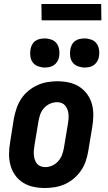

<svg xmlns="http://www.w3.org/2000/svg" viewBox="-20 -936 540 964"><path d="M206 8Q176 8 147.5 2Q119 -4 95.5 -19Q72 -34 56 -56.5Q40 -79 32.5 -106.5Q25 -134 25.5 -164Q26 -194 31 -223L50 -343Q55 -368 63.5 -393Q72 -418 86.5 -440Q101 -462 122 -479.5Q143 -497 167 -508Q191 -519 216.5 -523.5Q242 -528 267 -528Q297 -528 325.5 -522Q354 -516 377.5 -501Q401 -486 417.5 -463.5Q434 -441 441.5 -413.5Q449 -386 448.5 -356Q448 -326 443 -297L423 -177Q419 -152 410.5 -127Q402 -102 387 -80Q372 -58 351.5 -40.5Q331 -23 307 -12Q283 -1 257 3.5Q231 8 206 8ZM207 -97Q225 -97 242 -104.5Q259 -112 272 -126.5Q285 -141 291.5 -158.5Q298 -176 301 -194L321 -314Q323 -326 324 -338Q325 -350 324 -362Q323 -374 319 -385Q315 -396 308 -405Q301 -414 290 -418.5Q279 -423 267 -423Q249 -423 231.5 -415.5Q214 -408 201 -393.5Q188 -379 182 -361.5Q176 -344 173 -326L153 -206Q151 -194 150 -182Q149 -170 150 -158Q151 -146 154.5 -135Q158 -124 165 -115Q172 -106 183.5 -101.5Q195 -97 207 -97ZM405 -597Q388 -597 371.5 -603Q355 -609 345 -622Q335 -635 332.5 -652.5Q330 -670 333 -688Q335 -700 341 -711.5Q347 -723 357.5 -730.5Q368 -738 380.5 -740.5Q393 -743 405 -743Q422 -743 438.5 -737Q455 -731 464.5 -718Q474 -705 477 -687.5Q480 -670 477 -652Q475 -640 468.5 -628.5Q462 -617 451.5 -609.5Q441 -602 429 -599.5Q417 -597 405 -597ZM205 -597Q188 -597 171.5 -603Q155 -609 145 -622Q135 -635 132.5 -652.5Q130 -670 133 -688Q135 -700 141 -711.5Q147 -723 157.5 -730.5Q168 -738 180.5 -740.5Q193 -743 205 -743Q222 -743 238.5 -737Q255 -731 264.5 -718Q274 -705 277 -687.5Q280 -670 277 -652Q275 -640 268.5 -628.5Q262 -617 251.5 -609.5Q241 -602 229 -599.5Q217 -597 205 -597ZM189 -834 188 -916H488L489 -834Z"/></svg>

Font: Iosevka Extrabold Oblique
Style: Regular
Weight: 800
Italic angle: -9°
Monospace: yes
Designer: Belleve Invis
Foundry: Belleve Invis
Version: Version 32.5.0; ttfautohint (v1.8.4)